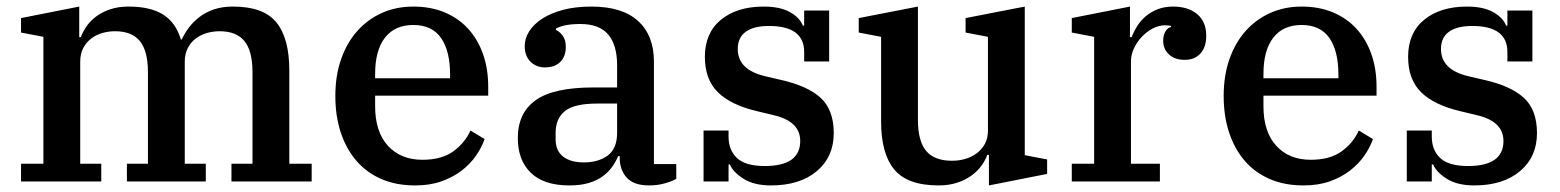

<svg xmlns="http://www.w3.org/2000/svg" viewBox="-20 -552 4744 584"><path d="M44 -54H112V-440L44 -453V-497L221 -532V-439H226Q232 -456 244 -473Q256 -490 274 -503Q292 -516 316 -524Q340 -532 371 -532Q438 -532 476.5 -507.5Q515 -483 530 -432H533Q541 -450 554.5 -468Q568 -486 587 -500.5Q606 -515 631 -523.5Q656 -532 689 -532Q782 -532 821 -483.5Q860 -435 860 -338V-54H928V0H684V-54H748V-332Q748 -397 723.5 -427Q699 -457 648 -457Q628 -457 609 -451.5Q590 -446 575 -434.5Q560 -423 551 -405.5Q542 -388 542 -364V-54H606V0H366V-54H430V-332Q430 -397 405.5 -427Q381 -457 330 -457Q310 -457 291 -451.5Q272 -446 257 -434.5Q242 -423 233 -405.5Q224 -388 224 -364V-54H288V0H44Z M1243 12Q1185 12 1140 -7.5Q1095 -27 1064 -63Q1033 -99 1016.5 -149Q1000 -199 1000 -260Q1000 -322 1017.5 -372Q1035 -422 1066.5 -457.5Q1098 -493 1141.5 -512.5Q1185 -532 1237 -532Q1290 -532 1332 -514.5Q1374 -497 1403.5 -465Q1433 -433 1449 -388Q1465 -343 1465 -288V-261H1121V-229Q1121 -151 1160 -108.5Q1199 -66 1265 -66Q1323 -66 1358.5 -91.5Q1394 -117 1411 -155L1454 -129Q1445 -103 1427.5 -78Q1410 -53 1384 -33Q1358 -13 1323 -0.5Q1288 12 1243 12ZM1121 -314H1349V-325Q1349 -397 1321.5 -436.5Q1294 -476 1237 -476Q1181 -476 1151 -437.5Q1121 -399 1121 -327Z M1712 12Q1634 12 1594.5 -26.5Q1555 -65 1555 -132Q1555 -208 1609 -247Q1663 -286 1785 -286H1857V-354Q1857 -415 1830 -447Q1803 -479 1745 -479Q1696 -479 1671 -465V-461Q1682 -456 1691.5 -443.5Q1701 -431 1701 -409Q1701 -381 1684.5 -364Q1668 -347 1637 -347Q1611 -347 1593.5 -364.5Q1576 -382 1576 -412Q1576 -435 1589.5 -456.5Q1603 -478 1629 -495Q1655 -512 1692.5 -522Q1730 -532 1779 -532Q1873 -532 1921 -488Q1969 -444 1969 -365V-53H2037V-8Q2023 0 2001 6Q1979 12 1954 12Q1908 12 1886.5 -11.5Q1865 -35 1865 -72V-77H1860Q1853 -60 1842 -44.5Q1831 -29 1813.5 -16Q1796 -3 1771 4.5Q1746 12 1712 12ZM1756 -58Q1800 -58 1828.5 -79Q1857 -100 1857 -148V-237H1797Q1726 -237 1698 -214Q1670 -191 1670 -148V-129Q1670 -93 1693 -75.5Q1716 -58 1756 -58Z M2325 12Q2274 12 2242 -8Q2210 -28 2200 -52H2196V0H2120V-155H2196V-137Q2196 -95 2222 -71Q2248 -47 2306 -47Q2414 -47 2414 -123Q2414 -182 2336 -201L2282 -214Q2202 -233 2163 -272Q2124 -311 2124 -379Q2124 -452 2173 -492Q2222 -532 2303 -532Q2353 -532 2383 -515Q2413 -498 2422 -474H2426V-520H2502V-365H2426V-394Q2426 -473 2319 -473Q2273 -473 2248.5 -455.5Q2224 -438 2224 -403Q2224 -341 2304 -321L2355 -309Q2436 -291 2476 -254.5Q2516 -218 2516 -147Q2516 -75 2464.5 -31.5Q2413 12 2325 12Z M2835 12Q2740 12 2700 -36.5Q2660 -85 2660 -182V-440L2592 -453V-497L2772 -532V-188Q2772 -123 2797 -93Q2822 -63 2876 -63Q2896 -63 2915.5 -68.5Q2935 -74 2950.5 -85.5Q2966 -97 2975.5 -114Q2985 -131 2985 -155V-440L2917 -453V-497L3097 -532V-80L3165 -67V-23L2988 12V-81H2983Q2977 -64 2964.5 -47Q2952 -30 2933.5 -17Q2915 -4 2890.5 4Q2866 12 2835 12Z M3240 -54H3308V-440L3240 -453V-497L3417 -532V-439H3422Q3429 -457 3439.5 -473.5Q3450 -490 3465.5 -503Q3481 -516 3501.5 -524Q3522 -532 3548 -532Q3594 -532 3621.5 -509Q3649 -486 3649 -443Q3649 -409 3631.5 -389.5Q3614 -370 3584 -370Q3553 -370 3535.5 -386.5Q3518 -403 3518 -428Q3518 -445 3525 -456.5Q3532 -468 3542 -470V-473Q3539 -474 3535 -474.5Q3531 -475 3523 -475Q3504 -475 3485.5 -465Q3467 -455 3452.5 -439.5Q3438 -424 3429 -404.5Q3420 -385 3420 -366V-54H3508V0H3240Z M3945 12Q3887 12 3842 -7.5Q3797 -27 3766 -63Q3735 -99 3718.5 -149Q3702 -199 3702 -260Q3702 -322 3719.5 -372Q3737 -422 3768.5 -457.5Q3800 -493 3843.5 -512.5Q3887 -532 3939 -532Q3992 -532 4034 -514.5Q4076 -497 4105.5 -465Q4135 -433 4151 -388Q4167 -343 4167 -288V-261H3823V-229Q3823 -151 3862 -108.5Q3901 -66 3967 -66Q4025 -66 4060.5 -91.5Q4096 -117 4113 -155L4156 -129Q4147 -103 4129.5 -78Q4112 -53 4086 -33Q4060 -13 4025 -0.5Q3990 12 3945 12ZM3823 -314H4051V-325Q4051 -397 4023.5 -436.5Q3996 -476 3939 -476Q3883 -476 3853 -437.5Q3823 -399 3823 -327Z M4464 12Q4413 12 4381 -8Q4349 -28 4339 -52H4335V0H4259V-155H4335V-137Q4335 -95 4361 -71Q4387 -47 4445 -47Q4553 -47 4553 -123Q4553 -182 4475 -201L4421 -214Q4341 -233 4302 -272Q4263 -311 4263 -379Q4263 -452 4312 -492Q4361 -532 4442 -532Q4492 -532 4522 -515Q4552 -498 4561 -474H4565V-520H4641V-365H4565V-394Q4565 -473 4458 -473Q4412 -473 4387.5 -455.5Q4363 -438 4363 -403Q4363 -341 4443 -321L4494 -309Q4575 -291 4615 -254.5Q4655 -218 4655 -147Q4655 -75 4603.5 -31.5Q4552 12 4464 12Z"/></svg>

Font: IBM Plex Serif Medium
Style: Regular
Weight: 500
Designer: Mike Abbink, Paul van der Laan, Pieter van Rosmalen
Foundry: Bold Monday
Version: Version 2.5